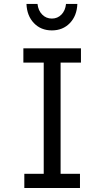

<svg xmlns="http://www.w3.org/2000/svg" viewBox="-20 -947 525 967"><path d="M97.7 -631.8V-703.6H387.7V-631.8H285.2V-71.8H382.8V0H102.5V-71.8H200.2V-631.8ZM113.3 -927.2H168.9Q172.4 -894 192.4 -873.8Q212.4 -853.5 241.2 -853.5Q270 -853.5 289.6 -873.8Q309.1 -894 312.5 -927.2H369.6Q367.2 -867.2 331.8 -830.6Q296.4 -793.9 241.2 -793.9Q186 -793.9 150.9 -830.6Q115.7 -867.2 113.3 -927.2Z"/></svg>

Font: Metrophobic
Style: Regular
Weight: 400
Designer: Vernon Adams
Foundry: Vernon Adams
Version: Version 3.200; ttfautohint (v1.8.4.7-5d5b);gftools[0.9.23]